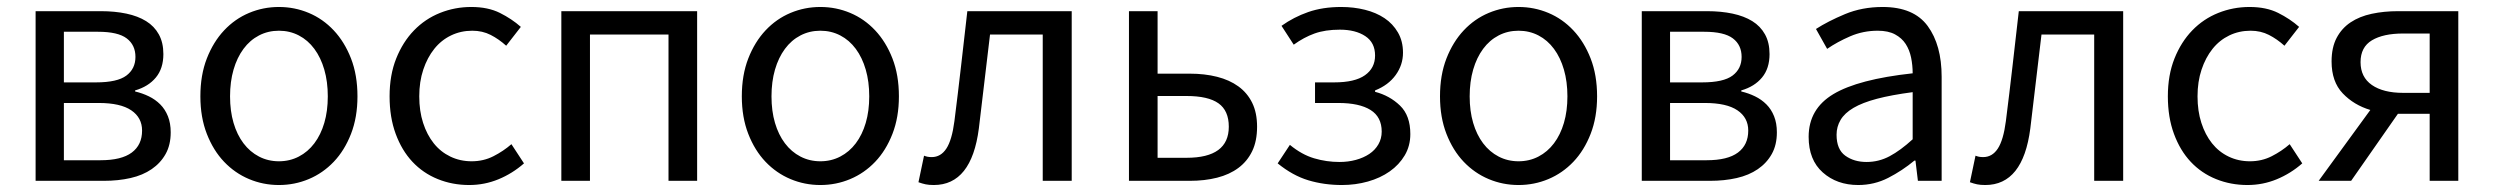

<svg xmlns="http://www.w3.org/2000/svg" viewBox="-20 -518 7144 550"><path d="M82 0V-486H269Q309 -486 342 -479Q375 -472 398.5 -457.5Q422 -443 435 -419.5Q448 -396 448 -363Q448 -322 426.5 -296Q405 -270 367 -259V-256Q388 -251 406.5 -242Q425 -233 439 -219Q453 -205 461 -185Q469 -165 469 -139Q469 -103 454.5 -77Q440 -51 414.5 -33.5Q389 -16 354 -8Q319 0 277 0ZM163 -282H255Q316 -282 342 -301.5Q368 -321 368 -355Q368 -389 343 -408Q318 -427 261 -427H163ZM163 -59H268Q328 -59 357.5 -81Q387 -103 387 -144Q387 -181 356 -202Q325 -223 263 -223H163Z M779 12Q734 12 693.5 -5Q653 -22 622 -54.5Q591 -87 572.5 -134.5Q554 -182 554 -242Q554 -303 572.5 -350.5Q591 -398 622 -431Q653 -464 693.5 -481Q734 -498 779 -498Q824 -498 864.5 -481Q905 -464 936 -431Q967 -398 985.5 -350.5Q1004 -303 1004 -242Q1004 -182 985.5 -134.5Q967 -87 936 -54.5Q905 -22 864.5 -5Q824 12 779 12ZM779 -56Q810 -56 836 -69.5Q862 -83 880.5 -107.5Q899 -132 909 -166Q919 -200 919 -242Q919 -284 909 -318.5Q899 -353 880.5 -378Q862 -403 836 -416.5Q810 -430 779 -430Q748 -430 722 -416.5Q696 -403 677.5 -378Q659 -353 649 -318.5Q639 -284 639 -242Q639 -200 649 -166Q659 -132 677.5 -107.5Q696 -83 722 -69.5Q748 -56 779 -56Z M1324 12Q1276 12 1234 -5Q1192 -22 1161.5 -54.5Q1131 -87 1113.5 -134.5Q1096 -182 1096 -242Q1096 -303 1115 -350.5Q1134 -398 1166 -431Q1198 -464 1240.5 -481Q1283 -498 1330 -498Q1378 -498 1412 -481Q1446 -464 1472 -441L1430 -387Q1409 -406 1385.5 -418Q1362 -430 1333 -430Q1300 -430 1272 -416.5Q1244 -403 1224 -378Q1204 -353 1192.5 -318.5Q1181 -284 1181 -242Q1181 -200 1192 -166Q1203 -132 1222.5 -107.5Q1242 -83 1270 -69.5Q1298 -56 1331 -56Q1365 -56 1393.5 -70.5Q1422 -85 1445 -105L1481 -50Q1448 -21 1408 -4.5Q1368 12 1324 12Z M1588 0V-486H1977V0H1895V-419H1670V0Z M2330 12Q2285 12 2244.5 -5Q2204 -22 2173 -54.5Q2142 -87 2123.5 -134.5Q2105 -182 2105 -242Q2105 -303 2123.5 -350.5Q2142 -398 2173 -431Q2204 -464 2244.5 -481Q2285 -498 2330 -498Q2375 -498 2415.5 -481Q2456 -464 2487 -431Q2518 -398 2536.5 -350.5Q2555 -303 2555 -242Q2555 -182 2536.5 -134.5Q2518 -87 2487 -54.5Q2456 -22 2415.5 -5Q2375 12 2330 12ZM2330 -56Q2361 -56 2387 -69.5Q2413 -83 2431.5 -107.5Q2450 -132 2460 -166Q2470 -200 2470 -242Q2470 -284 2460 -318.5Q2450 -353 2431.5 -378Q2413 -403 2387 -416.5Q2361 -430 2330 -430Q2299 -430 2273 -416.5Q2247 -403 2228.5 -378Q2210 -353 2200 -318.5Q2190 -284 2190 -242Q2190 -200 2200 -166Q2210 -132 2228.5 -107.5Q2247 -83 2273 -69.5Q2299 -56 2330 -56Z M2655 12Q2641 12 2631.5 10Q2622 8 2611 4L2627 -72Q2632 -70 2637 -69Q2642 -68 2649 -68Q2675 -68 2691 -92.5Q2707 -117 2714 -171Q2724 -250 2733 -328.5Q2742 -407 2751 -486H3050V0H2967V-419H2816Q2808 -352 2800 -284.5Q2792 -217 2784 -150Q2763 12 2655 12Z M3214 0V-486H3296V-307H3388Q3431 -307 3466.5 -298Q3502 -289 3527.5 -270.5Q3553 -252 3567 -223.5Q3581 -195 3581 -155Q3581 -114 3567 -85Q3553 -56 3527.5 -37Q3502 -18 3466.5 -9Q3431 0 3388 0ZM3296 -66H3379Q3500 -66 3500 -155Q3500 -201 3470.5 -222Q3441 -243 3379 -243H3296Z M3824 12Q3773 12 3728 -1.5Q3683 -15 3640 -50L3675 -103Q3709 -75 3744.5 -64.5Q3780 -54 3817 -54Q3842 -54 3864 -60Q3886 -66 3902.5 -77Q3919 -88 3928.5 -104.5Q3938 -121 3938 -141Q3938 -183 3906 -203Q3874 -223 3814 -223H3747V-282H3802Q3861 -282 3890 -302.5Q3919 -323 3919 -359Q3919 -396 3891 -414.5Q3863 -433 3818 -433Q3776 -433 3745.5 -422Q3715 -411 3686 -390L3651 -444Q3686 -469 3727.5 -483.5Q3769 -498 3822 -498Q3858 -498 3890 -490Q3922 -482 3946 -466Q3970 -450 3984.5 -425Q3999 -400 3999 -367Q3999 -332 3978 -303Q3957 -274 3919 -259V-255Q3961 -244 3990.5 -215.5Q4020 -187 4020 -134Q4020 -100 4004 -73Q3988 -46 3961 -27Q3934 -8 3898.5 2Q3863 12 3824 12Z M4330 12Q4285 12 4244.5 -5Q4204 -22 4173 -54.5Q4142 -87 4123.5 -134.5Q4105 -182 4105 -242Q4105 -303 4123.5 -350.5Q4142 -398 4173 -431Q4204 -464 4244.5 -481Q4285 -498 4330 -498Q4375 -498 4415.5 -481Q4456 -464 4487 -431Q4518 -398 4536.5 -350.5Q4555 -303 4555 -242Q4555 -182 4536.5 -134.5Q4518 -87 4487 -54.5Q4456 -22 4415.5 -5Q4375 12 4330 12ZM4330 -56Q4361 -56 4387 -69.5Q4413 -83 4431.5 -107.5Q4450 -132 4460 -166Q4470 -200 4470 -242Q4470 -284 4460 -318.5Q4450 -353 4431.5 -378Q4413 -403 4387 -416.5Q4361 -430 4330 -430Q4299 -430 4273 -416.5Q4247 -403 4228.5 -378Q4210 -353 4200 -318.5Q4190 -284 4190 -242Q4190 -200 4200 -166Q4210 -132 4228.5 -107.5Q4247 -83 4273 -69.5Q4299 -56 4330 -56Z M4683 0V-486H4870Q4910 -486 4943 -479Q4976 -472 4999.5 -457.5Q5023 -443 5036 -419.5Q5049 -396 5049 -363Q5049 -322 5027.5 -296Q5006 -270 4968 -259V-256Q4989 -251 5007.5 -242Q5026 -233 5040 -219Q5054 -205 5062 -185Q5070 -165 5070 -139Q5070 -103 5055.5 -77Q5041 -51 5015.5 -33.5Q4990 -16 4955 -8Q4920 0 4878 0ZM4764 -282H4856Q4917 -282 4943 -301.5Q4969 -321 4969 -355Q4969 -389 4944 -408Q4919 -427 4862 -427H4764ZM4764 -59H4869Q4929 -59 4958.5 -81Q4988 -103 4988 -144Q4988 -181 4957 -202Q4926 -223 4864 -223H4764Z M5303 12Q5242 12 5201.5 -24Q5161 -60 5161 -126Q5161 -206 5232 -248.5Q5303 -291 5459 -308Q5459 -331 5454.5 -353Q5450 -375 5439 -392Q5428 -409 5408.5 -419.5Q5389 -430 5359 -430Q5317 -430 5280 -414Q5243 -398 5214 -378L5182 -435Q5216 -457 5265 -477.5Q5314 -498 5373 -498Q5462 -498 5502 -443.5Q5542 -389 5542 -298V0H5474L5467 -58H5464Q5429 -29 5389 -8.5Q5349 12 5303 12ZM5327 -54Q5362 -54 5393 -70.5Q5424 -87 5459 -119V-254Q5398 -246 5356.5 -235Q5315 -224 5289.5 -209Q5264 -194 5252.5 -174.5Q5241 -155 5241 -132Q5241 -90 5266 -72Q5291 -54 5327 -54Z M5667 12Q5653 12 5643.5 10Q5634 8 5623 4L5639 -72Q5644 -70 5649 -69Q5654 -68 5661 -68Q5687 -68 5703 -92.5Q5719 -117 5726 -171Q5736 -250 5745 -328.5Q5754 -407 5763 -486H6062V0H5979V-419H5828Q5820 -352 5812 -284.5Q5804 -217 5796 -150Q5775 12 5667 12Z M6418 12Q6370 12 6328 -5Q6286 -22 6255.5 -54.5Q6225 -87 6207.5 -134.5Q6190 -182 6190 -242Q6190 -303 6209 -350.5Q6228 -398 6260 -431Q6292 -464 6334.5 -481Q6377 -498 6424 -498Q6472 -498 6506 -481Q6540 -464 6566 -441L6524 -387Q6503 -406 6479.5 -418Q6456 -430 6427 -430Q6394 -430 6366 -416.5Q6338 -403 6318 -378Q6298 -353 6286.5 -318.5Q6275 -284 6275 -242Q6275 -200 6286 -166Q6297 -132 6316.5 -107.5Q6336 -83 6364 -69.5Q6392 -56 6425 -56Q6459 -56 6487.5 -70.5Q6516 -85 6539 -105L6575 -50Q6542 -21 6502 -4.5Q6462 12 6418 12Z M6940 0V-192H6850H6849L6715 0H6622L6770 -203Q6723 -217 6691 -250.5Q6659 -284 6659 -342Q6659 -382 6673.5 -409.5Q6688 -437 6713.5 -454Q6739 -471 6774 -478.5Q6809 -486 6850 -486H7022V0ZM6864 -252H6940V-422H6864Q6807 -422 6774.5 -402.5Q6742 -383 6742 -340Q6742 -297 6774.5 -274.5Q6807 -252 6864 -252Z"/></svg>

Font: Source Sans Pro
Style: Regular
Weight: 400
Designer: Paul D. Hunt
Foundry: Adobe Systems Incorporated
Version: Version 2.021;PS 2.000;hotconv 1.0.86;makeotf.lib2.5.63406